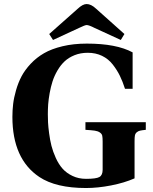

<svg xmlns="http://www.w3.org/2000/svg" viewBox="-20 -925 766 960"><path d="M42 -340.8Q42 -373.5 45.7 -404.8Q49.3 -436 60.1 -473.6Q70.8 -511.2 87.6 -543.2Q104.5 -575.2 133.5 -606.2Q162.6 -637.2 200.2 -658.9Q237.8 -680.7 292.7 -693.8Q347.7 -707 414.1 -707Q562 -707 643.1 -663.1V-481H605Q593.3 -517.6 579.3 -546.1Q565.4 -574.7 543.7 -602.5Q522 -630.4 490.2 -645.8Q458.5 -661.1 418.9 -661.1Q382.8 -661.1 353 -649.2Q323.2 -637.2 303 -618.2Q282.7 -599.1 267.1 -572.3Q251.5 -545.4 242.7 -518.1Q233.9 -490.7 228.3 -459.5Q222.7 -428.2 220.9 -403.6Q219.2 -378.9 219.2 -354Q219.2 -333 220.2 -312.5Q221.2 -292 225.6 -258.3Q230 -224.6 237.3 -195.8Q244.6 -167 259 -135.3Q273.4 -103.5 293 -81.5Q312.5 -59.6 342.8 -45.2Q373 -30.8 410.2 -30.8Q460.9 -30.8 477.1 -40Q493.2 -49.3 493.2 -76.2V-216.8Q493.2 -236.8 491.2 -246.3Q489.3 -255.9 479.2 -262.7Q469.2 -269.5 454.1 -271.7Q439 -273.9 407.2 -275.9V-314H709V-275.9Q689.5 -273.9 679.9 -271.7Q670.4 -269.5 663.3 -263.2Q656.2 -256.8 654.5 -247.3Q652.8 -237.8 652.8 -219.2V-33.2Q601.6 -10.7 535.2 2.2Q468.8 15.1 410.2 15.1Q259.8 15.1 176.8 -40Q42 -129.9 42 -340.8ZM226.1 -754.9 368.2 -880.9Q393.6 -904.8 413.1 -904.8Q435.5 -904.8 460 -881.8L602.1 -754.9L584 -725.1L453.1 -785.2Q424.8 -799.8 413.1 -799.8Q405.3 -799.8 375 -785.2L245.1 -725.1Z"/></svg>

Font: Linguistics Pro
Style: Bold
Weight: 700
Designer: Stefan Peev, Context Ltd
Foundry: Stefan Peev, Context Ltd
Version: Version 001.000